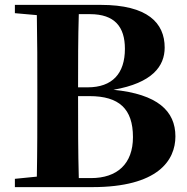

<svg xmlns="http://www.w3.org/2000/svg" viewBox="-20 -767 767 787"><path d="M41 -713 131 -705C133 -603 133 -502 133 -400V-364C133 -256 133 -148 131 -43L41 -34V0H358C628 0 699 -110 699 -208C699 -312 626 -381 445 -399C605 -427 655 -496 655 -572C655 -673 585 -747 393 -747H41ZM300 -373H347C468 -373 525 -321 525 -205C525 -95 460 -37 353 -37H303C300 -144 300 -254 300 -373ZM303 -709H349C450 -709 492 -657 492 -567C492 -466 441 -409 339 -409H300C300 -512 300 -611 303 -709Z"/></svg>

Font: Noto Serif SC Black
Style: Regular
Weight: 900
Designer: Ryoko NISHIZUKA 西塚涼子 (kana & ideographs); Frank Grießhammer (Latin, Greek & Cyrillic); Wenlong ZHANG 张文龙 (bopomofo); San
Foundry: Adobe
Version: Version 2.001;hotconv 1.1.0;makeotfexe 2.6.0